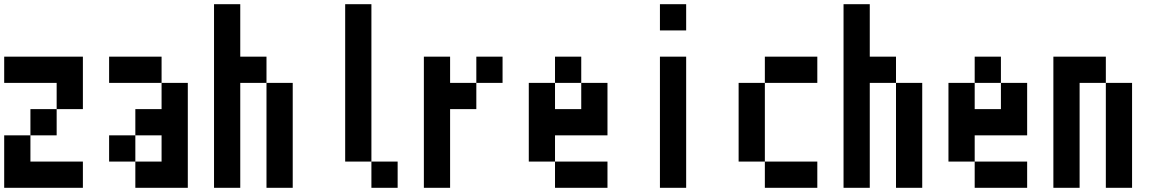

<svg xmlns="http://www.w3.org/2000/svg" viewBox="-20 -895 5540 915"><path d="M0 -250H125V-125H375V0H0ZM0 -500V-625H375V-375H250V-500ZM125 -250V-375H250V-250Z M500 -125V-250H625V-125ZM500 -500V-625H750V-500ZM625 -250V-375H750V-500H875V0H625V-125H750V-250Z M1000 0V-875H1125V-625H1250V-500H1125V0ZM1250 0V-500H1375V0Z M1625 -125V-875H1750V-125ZM1750 -125H1875V0H1750Z M2000 0V-625H2125V-500H2250V-375H2125V0ZM2250 -500V-625H2375V-500Z M2500 -125V-500H2625V-375H2750V-500H2875V-250H2625V-125ZM2625 -125H2875V0H2625ZM2625 -500V-625H2750V-500Z M3125 0V-625H3250V0ZM3125 -750V-875H3250V-750Z M3500 -125V-500H3625V-125ZM3625 -125H3875V0H3625ZM3625 -500V-625H3875V-500Z M4000 0V-875H4125V-625H4250V-500H4125V0ZM4250 0V-500H4375V0Z M4500 -125V-500H4625V-375H4750V-500H4875V-250H4625V-125ZM4625 -125H4875V0H4625ZM4625 -500V-625H4750V-500Z M5000 0V-625H5250V-500H5125V0ZM5250 0V-500H5375V0Z"/></svg>

Font: GalmuriMono7 Regular
Style: Regular
Weight: 400
Designer: Lee Minseo (quiple)
Version: Version 2.399;hotconv 1.1.1;makeotfexe 2.6.0 DEVELOPMENT